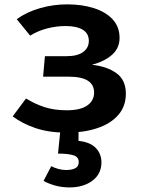

<svg xmlns="http://www.w3.org/2000/svg" viewBox="-20 -578 655 859"><path d="M181 -326.7H279Q326.7 -326.7 352.1 -345.4Q377.4 -364.1 377.4 -394.9Q377.4 -428.7 350 -445.1Q322.6 -461.5 273.3 -461.5Q232.3 -461.5 190.8 -450.8Q149.2 -440 114.9 -418.5L54.9 -492.3Q100 -524.6 159 -541.5Q217.9 -558.5 280.5 -558.5Q347.2 -558.5 400.3 -541.5Q453.3 -524.6 484.1 -491.3Q514.9 -457.9 514.9 -408.7Q514.9 -363.1 481.8 -333.3Q448.7 -303.6 391.3 -288.2Q459 -281 501 -250.5Q543.1 -220 543.1 -159Q543.1 -102.1 508.7 -63.1Q474.4 -24.1 414.6 -4.4Q354.9 15.4 279 15.4Q197.9 15.4 138.2 -5.1Q78.5 -25.6 36.9 -57.4L96.4 -137.4Q137.9 -111.8 181 -98.2Q224.1 -84.6 278.5 -84.6Q340 -84.6 370.5 -106.2Q401 -127.7 401 -163.6Q401 -234.9 288.2 -234.9H172.8ZM332.3 147.2Q332.3 124.1 308.5 116.7Q284.6 109.2 239.5 109.2L252.3 -16.4H331.3V52.3Q384.1 57.9 409 84.4Q433.8 110.8 433.8 148.2Q433.8 200 393.6 230.3Q353.3 260.5 290.8 260.5Q255.9 260.5 225.6 251.8Q195.4 243.1 174.9 231.3L209.2 165.6Q224.1 173.3 241.5 177.9Q259 182.6 275.9 182.6Q301.5 182.6 316.9 174.6Q332.3 166.7 332.3 147.2Z"/></svg>

Font: Fira Code SemiBold
Style: Regular
Weight: 600
Designer: Carrois Corporate, Edenspiekermann AG, Nikita Prokopov
Foundry: Carrois Corporate, Edenspiekermann AG, Nikita Prokopov
Version: Version 6.002